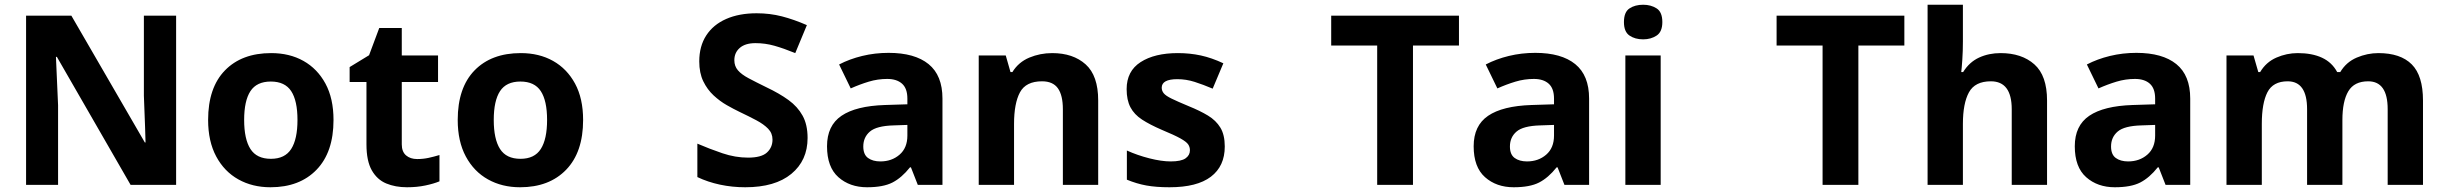

<svg xmlns="http://www.w3.org/2000/svg" viewBox="-20 -780 10317 810"><path d="M723 0H531L220 -540H216Q218 -489 220.5 -438Q223 -387 225 -336V0H90V-714H281L591 -179H594Q593 -212 592 -245Q591 -278 589.5 -310.5Q588 -343 587 -376V-714H723Z M1387 -273.7Q1387 -138 1315.5 -64Q1244 10 1121 10Q1045.1 10 985.8 -23.1Q926.4 -56.2 892.2 -119.8Q858 -183.4 858 -274Q858 -410 929 -483Q1000 -556 1124 -556Q1201.4 -556 1260.2 -523Q1319 -490 1353 -427.3Q1387 -364.5 1387 -273.7ZM1010 -274Q1010 -193 1036.5 -151.5Q1063 -110 1122.9 -110Q1182 -110 1208.5 -151.5Q1235 -193 1235 -274Q1235 -355 1208.5 -395.5Q1182 -436 1122.5 -436Q1063 -436 1036.5 -395.5Q1010 -355 1010 -274Z M1740 -109Q1765 -109 1788 -114Q1811 -119 1834 -126V-15Q1810 -5 1774.5 2.5Q1739 10 1697 10Q1648 10 1609.5 -6Q1571 -22 1548.5 -61.5Q1526 -101 1526 -171V-434H1455V-497L1537 -547L1580 -662H1675V-546H1828V-434H1675V-171Q1675 -140 1693 -124.5Q1711 -109 1740 -109Z M2440 -273.7Q2440 -138 2368.5 -64Q2297 10 2174 10Q2098.1 10 2038.8 -23.1Q1979.4 -56.2 1945.2 -119.8Q1911 -183.4 1911 -274Q1911 -410 1982 -483Q2053 -556 2177 -556Q2254.4 -556 2313.2 -523Q2372 -490 2406 -427.3Q2440 -364.5 2440 -273.7ZM2063 -274Q2063 -193 2089.5 -151.5Q2116 -110 2175.9 -110Q2235 -110 2261.5 -151.5Q2288 -193 2288 -274Q2288 -355 2261.5 -395.5Q2235 -436 2175.5 -436Q2116 -436 2089.5 -395.5Q2063 -355 2063 -274Z M3387 -198Q3387 -103 3318.5 -46.5Q3250 10 3124 10Q3069 10 3017.5 -1Q2966 -12 2922 -33V-174Q2973 -152 3027.5 -133.5Q3082 -115 3136 -115Q3192 -115 3215.5 -136.5Q3239 -158 3239 -191Q3239 -218 3220.5 -237Q3202 -256 3171 -272.5Q3140 -289 3100 -308Q3075 -320 3046 -336.5Q3017 -353 2990.5 -377.5Q2964 -402 2947 -437Q2930 -472 2930 -521Q2930 -585 2959.5 -630.5Q2989 -676 3043.5 -700Q3098 -724 3172 -724Q3228 -724 3278.5 -711Q3329 -698 3384 -674L3335 -556Q3286 -576 3247 -587Q3208 -598 3167 -598Q3124 -598 3101 -578Q3078 -558 3078 -526Q3078 -501 3093 -483.5Q3108 -466 3138 -450Q3168 -434 3213 -412Q3268 -386 3306.5 -358Q3345 -330 3366 -292Q3387 -254 3387 -198Z M3729 -557Q3839 -557 3897.5 -509.5Q3956 -462 3956 -364V0H3852L3823 -74H3819Q3784 -30 3745 -10Q3706 10 3638 10Q3565 10 3517 -32.5Q3469 -75 3469 -163Q3469 -250 3530 -291.5Q3591 -333 3713 -337L3808 -340V-364Q3808 -407 3785.5 -427Q3763 -447 3723 -447Q3683 -447 3645 -435.5Q3607 -424 3569 -407L3520 -508Q3564 -531 3617.5 -544Q3671 -557 3729 -557ZM3750 -251Q3678 -249 3650 -225Q3622 -201 3622 -162Q3622 -128 3642 -113.5Q3662 -99 3694 -99Q3742 -99 3775 -127.5Q3808 -156 3808 -208V-253Z M4419 -556Q4507 -556 4560 -508.5Q4613 -461 4613 -356V0H4464V-319Q4464 -378 4443 -407.5Q4422 -437 4376 -437Q4308 -437 4283 -390.5Q4258 -344 4258 -257V0H4109V-546H4223L4243 -476H4251Q4277 -518 4322.5 -537Q4368 -556 4419 -556Z M5147 -162Q5147 -79 5088.5 -34.5Q5030 10 4914 10Q4857 10 4816 2.5Q4775 -5 4734 -22V-145Q4778 -125 4829 -112Q4880 -99 4919 -99Q4963 -99 4981.5 -112Q5000 -125 5000 -146Q5000 -160 4992.5 -171Q4985 -182 4960 -196Q4935 -210 4882 -232Q4831 -254 4798 -275.5Q4765 -297 4749 -327.5Q4733 -358 4733 -404Q4733 -480 4792 -518Q4851 -556 4949 -556Q5000 -556 5046 -546Q5092 -536 5141 -513L5096 -406Q5056 -423 5020 -434.5Q4984 -446 4947 -446Q4914 -446 4897.5 -437Q4881 -428 4881 -410Q4881 -397 4889.5 -386.5Q4898 -376 4922.5 -364Q4947 -352 4995 -332Q5042 -313 5076 -292.5Q5110 -272 5128.5 -241.5Q5147 -211 5147 -162Z M5941 0H5790V-588H5596V-714H6135V-588H5941Z M6457 -557Q6567 -557 6625.5 -509.5Q6684 -462 6684 -364V0H6580L6551 -74H6547Q6512 -30 6473 -10Q6434 10 6366 10Q6293 10 6245 -32.5Q6197 -75 6197 -163Q6197 -250 6258 -291.5Q6319 -333 6441 -337L6536 -340V-364Q6536 -407 6513.5 -427Q6491 -447 6451 -447Q6411 -447 6373 -435.5Q6335 -424 6297 -407L6248 -508Q6292 -531 6345.5 -544Q6399 -557 6457 -557ZM6478 -251Q6406 -249 6378 -225Q6350 -201 6350 -162Q6350 -128 6370 -113.5Q6390 -99 6422 -99Q6470 -99 6503 -127.5Q6536 -156 6536 -208V-253Z M6986 -546V0H6837V-546ZM6912 -760Q6945 -760 6969 -744.5Q6993 -729 6993 -686.8Q6993 -646 6969 -630Q6945 -614 6912 -614Q6877.7 -614 6854.4 -630Q6831 -646 6831 -686.8Q6831 -729 6854.4 -744.5Q6877.7 -760 6912 -760Z M7820 0H7669V-588H7475V-714H8014V-588H7820Z M8261 -605Q8261 -565 8258.5 -528Q8256 -491 8254 -476H8262Q8288 -518 8329 -537Q8370 -556 8420 -556Q8509 -556 8562.5 -508.5Q8616 -461 8616 -356V0H8467V-319Q8467 -437 8379 -437Q8312 -437 8286.5 -390.5Q8261 -344 8261 -257V0H8112V-760H8261Z M8993 -557Q9103 -557 9161.5 -509.5Q9220 -462 9220 -364V0H9116L9087 -74H9083Q9048 -30 9009 -10Q8970 10 8902 10Q8829 10 8781 -32.5Q8733 -75 8733 -163Q8733 -250 8794 -291.5Q8855 -333 8977 -337L9072 -340V-364Q9072 -407 9049.5 -427Q9027 -447 8987 -447Q8947 -447 8909 -435.5Q8871 -424 8833 -407L8784 -508Q8828 -531 8881.5 -544Q8935 -557 8993 -557ZM9014 -251Q8942 -249 8914 -225Q8886 -201 8886 -162Q8886 -128 8906 -113.5Q8926 -99 8958 -99Q9006 -99 9039 -127.5Q9072 -156 9072 -208V-253Z M10014 -556Q10107 -556 10154.5 -508.5Q10202 -461 10202 -356V0H10053V-319.4Q10053 -437 9970.8 -437Q9912 -437 9887 -395Q9862 -353 9862 -273.5V0H9713V-319.4Q9713 -437 9631 -437Q9569.3 -437 9545.6 -390.7Q9522 -344.4 9522 -257.4V0H9373V-546H9487L9507.2 -476H9515Q9540 -518 9583.5 -537Q9627 -556 9673.7 -556Q9734 -556 9776 -536.5Q9818 -517 9840 -476H9853Q9878 -518 9922.5 -537Q9967 -556 10014 -556Z"/></svg>

Font: Noto Sans Tai Tham
Style: Regular
Weight: 400
Designer: Monotype Design Team 2013. Revised by David WIlliams 2020
Foundry: Monotype Imaging Inc.
Version: Version 2.002